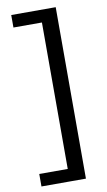

<svg xmlns="http://www.w3.org/2000/svg" viewBox="-101 -759 572 1029"><g transform="rotate(-10 184.5 -244.5)"><path d="M280 222H193V-711H280ZM280 222H38V154H280ZM280 -643H38V-711H280Z"/></g></svg>

Font: Ysabeau Office SemiBold
Style: Regular
Weight: 600
Designer: Christian Thalmann (Catharsis Fonts)
Version: Version 2.001;gftools[0.9.30]; featfreeze: tnum,lnum,ss02